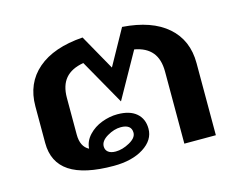

<svg xmlns="http://www.w3.org/2000/svg" viewBox="-76 -594 893 718"><g transform="rotate(-15 370.5 -235.0)"><path d="M681 -279V0H559V-279Q559 -327 536.5 -354Q514 -381 469 -389L371 -214L272 -389Q225 -381 202 -354Q179 -327 179 -279V-137Q179 -90 210 -74Q212 -103 233 -125.5Q254 -148 284.5 -159.5Q315 -171 345 -171Q393 -171 418.5 -149Q444 -127 444 -89Q444 -45 399 -16.5Q354 12 283 12Q169 12 113 -25Q57 -62 57 -137V-279Q57 -368 118.5 -421Q180 -474 294 -482L371 -345L447 -482Q560 -474 620.5 -421Q681 -368 681 -279ZM265 -68Q265 -54 275 -46Q285 -38 304 -38Q330 -38 358 -53.5Q386 -69 386 -89Q386 -105 375.5 -113Q365 -121 345 -121Q319 -121 292 -105Q265 -89 265 -68Z"/></g></svg>

Font: KoHo
Style: Bold
Weight: 700
Designer: Cadson Demak & Katatrad Team
Foundry: Cadson Demak Co.,Ltd.
Version: Version 1.000; ttfautohint (v1.6)